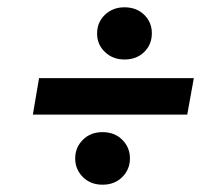

<svg xmlns="http://www.w3.org/2000/svg" viewBox="-20 -554 611 526"><path d="M70 -240 87 -340H511L493 -240ZM261 -48Q228 -48 207 -69Q186 -90 186 -120Q186 -150 207 -171Q228 -192 261 -192Q294 -192 315 -171Q336 -150 336 -120Q336 -90 315 -69Q294 -48 261 -48ZM321 -391Q289 -391 267.5 -411.5Q246 -432 246 -462Q246 -493 267.5 -513.5Q289 -534 321 -534Q354 -534 375 -513.5Q396 -493 396 -463Q396 -432 375 -411.5Q354 -391 321 -391Z"/></svg>

Font: DM Sans 10pt SemiBold
Style: Italic
Weight: 600
Italic angle: -10°
Version: Version 4.004;gftools[0.9.30]